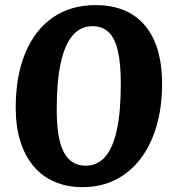

<svg xmlns="http://www.w3.org/2000/svg" viewBox="-20 -736 695 770"><path d="M43 -304Q43 -431 81.5 -523.5Q120 -616 191.8 -665.8Q263.5 -715.5 363 -715.5Q450 -715.5 509.3 -678.8Q568.5 -642 599.3 -571.8Q630 -501.5 630 -400Q630 -307 607.8 -230.7Q585.5 -154.5 544 -99.7Q502.5 -45 443.5 -15.2Q384.5 14.5 311 14.5Q248.5 14.5 198.8 -7Q149 -28.5 114.5 -69.5Q80 -110.5 61.5 -169.5Q43 -228.5 43 -304ZM351 -631Q303 -631 271 -593.5Q239 -556 223.3 -482.2Q207.5 -408.5 207.5 -298Q207.5 -241.5 214 -198.8Q220.5 -156 234.8 -128Q249 -100 271 -85.8Q293 -71.5 324 -71.5Q371 -71.5 402.3 -107.8Q433.5 -144 449 -217Q464.5 -290 464.5 -400Q464.5 -480.5 452.8 -531.5Q441 -582.5 416 -606.7Q391 -631 351 -631Z"/></svg>

Font: Literata
Style: Italic
Weight: 400
Italic angle: -2°
Designer: Latin by Veronika Burian and Jose Scaglione. Greek by Irene Vlachou. Cyrillic by Vera Evstafieva
Foundry: TypeTogether
Version: Version 3.103;gftools[0.9.29]